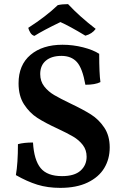

<svg xmlns="http://www.w3.org/2000/svg" viewBox="-20 -902 595 931"><path d="M57 -53Q67 -110 67 -203Q96 -211 140 -211Q145 -126 177 -87Q209 -48 281 -48Q341 -48 370.5 -74.5Q400 -101 400 -142Q400 -175 381.5 -199Q363 -223 335 -239.5Q307 -256 260 -278Q199 -306 161 -330.5Q123 -355 96.5 -396Q70 -437 70 -498Q70 -587 128 -636Q186 -685 283 -685Q334 -685 383 -672.5Q432 -660 461 -641Q461 -545 467 -504Q442 -491 394 -491Q380 -571 353 -601Q326 -631 278 -631Q230 -631 202.5 -608Q175 -585 175 -543Q175 -508 194.5 -483Q214 -458 243 -441Q272 -424 322 -400Q383 -371 421 -347Q459 -323 485.5 -283.5Q512 -244 512 -187Q512 -131 485.5 -87Q459 -43 405 -17Q351 9 272 9Q211 9 161 -6.5Q111 -22 57 -53ZM117 -767Q204 -823 260 -877Q280 -882 310 -882Q366 -822 444 -762Q427 -738 394 -729Q318 -775 273 -795Q188 -754 147 -728Q135 -731 127.5 -743Q120 -755 117 -767Z"/></svg>

Font: Vollkorn SC SemiBold
Style: Regular
Weight: 600
Designer: Friedrich Althausen
Foundry: Friedrich Althausen
Version: Version 4.015